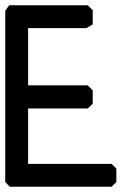

<svg xmlns="http://www.w3.org/2000/svg" viewBox="-35 -711 487 731"><path d="M0 -691H299L318 -672V-618L294 -604H72V-386H299L318 -367V-316L299 -298H72V-87H390L408 -69V-18L390 0H2L-15 -18V-670Z"/></svg>

Font: Ekushey Kolom
Style: Bold
Weight: 700
Designer: Al Mamun Sumon
Foundry: Al Mamun Sumon
Version: Version 1.0